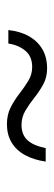

<svg xmlns="http://www.w3.org/2000/svg" viewBox="174 -592 153 540"><g transform="rotate(-90 250.0 -322.5)"><path d="M327 -266Q302 -266 282 -277Q262 -288 244.5 -302Q227 -316 208.5 -327Q190 -338 168 -338Q141 -338 125.5 -321.5Q110 -305 103 -270H65Q70 -304 83.5 -328.5Q97 -353 119 -366Q141 -379 170 -379Q197 -379 217.5 -368.5Q238 -358 256 -344Q274 -330 292 -319Q310 -308 331 -308Q361 -308 377 -327.5Q393 -347 397 -375H435Q431 -340 417 -316Q403 -292 380.5 -279Q358 -266 327 -266Z"/></g></svg>

Font: DM Sans 10pt ExtraLight
Style: Regular
Weight: 250
Version: Version 4.004;gftools[0.9.30]